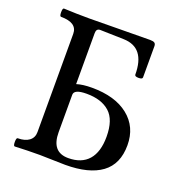

<svg xmlns="http://www.w3.org/2000/svg" viewBox="-123 -770 822 877"><g transform="rotate(20 288.5 -331.5)"><path d="M43.9 2.9Q37.1 2.9 37.1 -17.1Q37.1 -37.1 43.9 -37.1Q79.1 -37.1 99.1 -52.2Q119.1 -67.4 119.1 -94.2V-571.8Q119.1 -626 40 -626Q33.2 -626 33.2 -646Q33.2 -666 40 -666Q101.6 -663.1 165 -663.1Q213.9 -663.1 312 -664.6Q410.2 -666 459 -666Q474.1 -666 480.5 -661.4Q486.8 -656.7 486.8 -646V-494.1Q486.8 -484.9 468 -484.9Q449.2 -484.9 449.2 -494.1Q449.2 -625 344.2 -627.9L229 -630.9Q210 -630.9 210 -608.9V-360.8Q239.7 -370.1 284.2 -370.1Q397 -370.1 461.4 -318.6Q525.9 -267.1 525.9 -178.2Q525.9 -86.4 465.1 -41.7Q404.3 2.9 289.1 2.9Q272 2.9 228.5 1.5Q185.1 0 165 0Q104 0 43.9 2.9ZM291 -30.8Q355.5 -30.8 389.2 -69.3Q422.9 -107.9 422.9 -182.1Q422.9 -264.6 382.8 -300.3Q342.8 -335.9 271 -335.9Q210 -335.9 210 -309.1V-127Q210 -30.8 291 -30.8Z"/></g></svg>

Font: Junicode SmCond Medium
Style: Regular
Weight: 500
Width: 4
Designer: Peter S. Baker
Version: Version 2.206